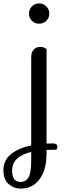

<svg xmlns="http://www.w3.org/2000/svg" viewBox="-184 -727 402 1126"><path d="M89 152V173Q89 269 48 324Q7 379 -62 379Q-102 379 -133 353Q-164 327 -164 270Q-164 213 -119.5 177Q-75 141 -1 126V-391Q-1 -421 14 -436.5Q29 -452 51 -452Q63 -452 72.5 -448.5Q82 -445 86 -442L89 -438V115Q101 114 126 114Q153 114 153 136L147 151Q108 151 89 152ZM-64 340Q-32 340 -16.5 313Q-1 286 -1 214V164Q-113 191 -113 273Q-113 340 -64 340ZM3 -605Q-14 -622 -14 -647Q-14 -672 3 -689.5Q20 -707 45 -707Q70 -707 87.5 -689.5Q105 -672 105 -647Q105 -622 87.5 -605Q70 -588 45 -588Q20 -588 3 -605Z"/></svg>

Font: Sofia
Style: Regular
Weight: 400
Designer: Paula Nazal and Daniel Hernndez
Foundry: Paula Nazal, Daniel Hernndez
Version: Version 1.001